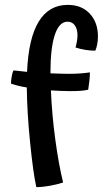

<svg xmlns="http://www.w3.org/2000/svg" viewBox="-20 -747 443 788"><path d="M189 -376Q193 -277 207 -174Q221 -71 239 2Q215 10 184.5 15.5Q154 21 129 21Q116 -38 103.5 -162.5Q91 -287 90 -388Q70 -391 53 -395.5Q36 -400 25 -404Q25 -417 28.5 -435.5Q32 -454 36 -458Q46 -457 59.5 -455.5Q73 -454 91 -452Q97 -590 139 -658.5Q181 -727 258 -727Q315 -727 348.5 -691Q382 -655 382 -597Q382 -582 379 -565.5Q376 -549 371 -539Q350 -539 329.5 -542.5Q309 -546 290 -552Q294 -567 296 -579Q298 -591 298 -602Q298 -628 287 -643Q276 -658 257 -658Q223 -658 205 -604Q187 -550 187 -448V-446Q219 -445 235 -444.5Q251 -444 264 -444Q286 -444 308 -445.5Q330 -447 349 -450Q349 -436 347 -416.5Q345 -397 342 -379Q331 -376 313 -374.5Q295 -373 266 -373Q246 -373 226.5 -374Q207 -375 189 -376Z"/></svg>

Font: Atma Medium
Style: Regular
Weight: 500
Designer: Gregori Vincens, Jeremie Hornus, Riccardo Olocco, Yoann Minet.
Foundry: black foundry
Version: Version 1.101;PS 1.100;hotconv 1.0.86;makeotf.lib2.5.63406